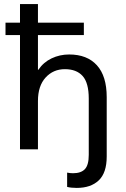

<svg xmlns="http://www.w3.org/2000/svg" viewBox="-20 -732 616 941"><path d="M503 -256V35Q503 115 464 152Q425 189 356 189Q328 189 309 184V114Q324 117 338 117Q377 117 396 97Q415 77 415 27V-249Q415 -326 385 -359.5Q355 -393 298 -393Q241 -393 203.5 -352Q166 -311 166 -237V0H78V-560H7V-621H78V-712H166V-621H391V-560H166V-390H168Q193 -427 233 -446Q273 -465 319 -465Q407 -465 455 -412Q503 -359 503 -256Z"/></svg>

Font: CST
Style: Regular
Weight: 400
Version: Version 1.00